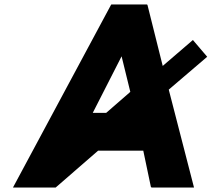

<svg xmlns="http://www.w3.org/2000/svg" viewBox="-20 -832 947 859"><path d="M843 -653 708 -537 640 -809 638 -812H478L476 -809L38 7H229L419 -158H621L655 4L658 7H848L735 -431L907 -578ZM395 -327 524 -580 563 -421 455 -327Z"/></svg>

Font: Hussar Woodtype
Style: SeBdObl
Weight: 900
Foundry: Cannot Into Space Fonts
Version: Version 1.07